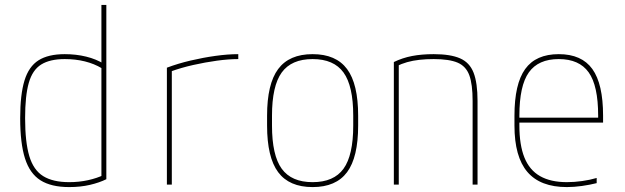

<svg xmlns="http://www.w3.org/2000/svg" viewBox="-20 -750 2540 780"><path d="M261 10Q188 10 144.5 -17.5Q101 -45 81.5 -106.5Q62 -168 62 -270Q62 -366 79.5 -423Q97 -480 136.5 -505Q176 -530 243 -530Q289 -530 330 -520Q371 -510 403 -490L393 -473Q363 -491 325 -500.5Q287 -510 243 -510Q183 -510 147.5 -488Q112 -466 97 -413.5Q82 -361 82 -270Q82 -173 99 -116Q116 -59 155.5 -34.5Q195 -10 261 -10Q301 -10 337.5 -18Q374 -26 403 -40L392 -22V-730H412V-22Q384 -8 345.5 1Q307 10 261 10Z M658 -475Q703 -492 754 -504Q805 -516 855.5 -523Q906 -530 948 -530V-510Q909 -510 861.5 -503.5Q814 -497 765 -486Q716 -475 672 -459L678 -470V0H658Z M1250 10Q1155 10 1110 -50.5Q1065 -111 1065 -240V-280Q1065 -409 1110 -469.5Q1155 -530 1250 -530Q1345 -530 1390 -469.5Q1435 -409 1435 -280V-240Q1435 -111 1390 -50.5Q1345 10 1250 10ZM1250 -10Q1336 -10 1375.5 -64.5Q1415 -119 1415 -240V-280Q1415 -401 1375.5 -455.5Q1336 -510 1250 -510Q1164 -510 1124.5 -455.5Q1085 -401 1085 -280V-240Q1085 -119 1124.5 -64.5Q1164 -10 1250 -10Z M1580 -498Q1615 -515 1654 -522.5Q1693 -530 1742 -530Q1810 -530 1849 -513Q1888 -496 1904 -454.5Q1920 -413 1920 -340V0H1900V-340Q1900 -408 1886.5 -444.5Q1873 -481 1839 -495.5Q1805 -510 1742 -510Q1711 -510 1684 -507Q1657 -504 1634 -497.5Q1611 -491 1589 -480L1600 -494V0H1580Z M2283 10Q2175 10 2122.5 -51.5Q2070 -113 2070 -240V-280Q2070 -409 2113.5 -469.5Q2157 -530 2250 -530Q2343 -530 2386.5 -469.5Q2430 -409 2430 -280V-252H2080V-272H2420L2410 -262V-280Q2410 -402 2371.5 -456Q2333 -510 2250 -510Q2167 -510 2128.5 -456Q2090 -402 2090 -280V-240Q2090 -161 2110.5 -110Q2131 -59 2174 -34.5Q2217 -10 2283 -10Q2313 -10 2345 -14.5Q2377 -19 2404 -27V-6Q2376 1 2344 5.5Q2312 10 2283 10Z"/></svg>

Font: M PLUS Code Latin Thin
Style: Regular
Weight: 250
Designer: Coji Morishita
Foundry: UNDERFOREST DESIGN
Version: Version 1.002; ttfautohint (v1.8.3)